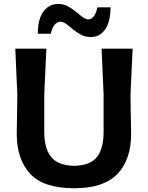

<svg xmlns="http://www.w3.org/2000/svg" viewBox="-20 -966 769 998"><path d="M365.5 12.5Q206.5 12.5 136.8 -62.8Q67 -138 67 -271Q67 -300.5 68.5 -357.8Q70 -415 70 -474.5Q67 -543.5 64.5 -598.8Q62 -654 59.5 -713H221Q218.5 -654 215.8 -599Q213 -544 210 -474.5V-280Q210 -194.5 245.8 -150.2Q281.5 -106 365 -104Q450 -106 484.2 -150.2Q518.5 -194.5 518.5 -280.5V-474.5Q515.5 -544 513 -599Q510.5 -654 508 -713H669.5Q666.5 -654 664 -599Q661.5 -544 658.5 -474.5Q658.5 -435 659.2 -395.2Q660 -355.5 660.8 -322.5Q661.5 -289.5 661.5 -270.5Q661.5 -135.5 590 -61.5Q518.5 12.5 365.5 12.5ZM452.5 -773.5Q424 -773.5 401.8 -785Q379.5 -796.5 361 -812.2Q342.5 -828 326.2 -840.2Q310 -852.5 293.5 -853.5Q274.5 -851.5 262 -834.8Q249.5 -818 244 -790.5H176.5Q176.5 -865 205.2 -905.2Q234 -945.5 282.5 -945.5Q309.5 -945.5 331.8 -933.8Q354 -922 372.8 -906.2Q391.5 -890.5 407.8 -878.2Q424 -866 439.5 -865Q458.5 -867 469.5 -883.5Q480.5 -900 486.5 -928H554.5Q554.5 -853.5 526.8 -813.5Q499 -773.5 452.5 -773.5Z"/></svg>

Font: Commissioner Loud SemiBold
Style: Regular
Weight: 600
Designer: Kostas Bartsokas
Foundry: Kostas Bartsokas
Version: Version 1.000; ttfautohint (v1.8.3)